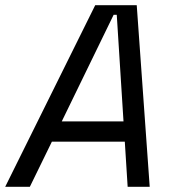

<svg xmlns="http://www.w3.org/2000/svg" viewBox="-62 -720 694 740"><path d="M-42 0 305 -700H465L515 0H430L419 -174H138L53 0ZM176 -252H414L388 -663H376Z"/></svg>

Font: Space Mono
Style: Italic
Weight: 400
Italic angle: -12°
Monospace: yes
Designer: Colophon Foundry + Benjamin Critton
Foundry: Colophon Foundry & Benjamin Critton
Version: Version 1.003; ttfautohint (v1.8.4.7-5d5b)